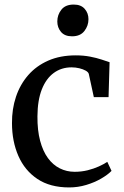

<svg xmlns="http://www.w3.org/2000/svg" viewBox="-20 -810 542 841"><path d="M283 11Q199.5 11 144 -26Q88.5 -63 60.5 -127Q32.5 -191 32.5 -270.5Q32 -332.5 50 -386.2Q68 -440 103.5 -480.8Q139 -521.5 191.2 -544.5Q243.5 -567.5 311.5 -567.5Q345.5 -567.5 374.2 -562Q403 -556.5 424.8 -549.2Q446.5 -542 460 -537.5L455.5 -384.5H391L369 -486Q367 -494 355.5 -500.5Q344 -507 327.5 -511Q311 -515 293.5 -515Q249 -515 215.5 -490.5Q182 -466 163.2 -418.5Q144.5 -371 144 -300.5Q143.5 -239 155.8 -193.2Q168 -147.5 190 -117.5Q212 -87.5 242 -72.5Q272 -57.5 307 -57.5Q337 -57.5 364 -64.2Q391 -71 413 -81Q435 -91 450 -101L468.5 -61.5Q452 -44.5 423.2 -27.8Q394.5 -11 358 0Q321.5 11 283 11ZM295 -651Q263.5 -651 247.2 -670.2Q231 -689.5 231 -716Q231 -745 248.8 -767.5Q266.5 -790 302.5 -790H303.5Q334.5 -790 351 -771.2Q367.5 -752.5 367.5 -726Q367.5 -697 349.5 -674Q331.5 -651 296 -651Z"/></svg>

Font: Merriweather 24pt
Style: Regular
Weight: 400
Designer: Eben Sorkin
Foundry: Eben Sorkin
Version: Version 2.100